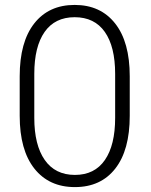

<svg xmlns="http://www.w3.org/2000/svg" viewBox="-20 -741 605 771"><path d="M280.8 10.3Q176.8 10.3 117.9 -64.2Q59.1 -138.7 59.1 -275.9V-434.6Q59.1 -572.3 117.4 -646.7Q175.8 -721.2 279.8 -721.2Q383.8 -721.2 442.4 -646.7Q501 -572.3 501 -434.6V-275.9Q501 -138.2 442.9 -64Q384.8 10.3 280.8 10.3ZM280.8 -38.6Q359.9 -38.6 401.1 -98.4Q442.4 -158.2 442.4 -267.6V-444.3Q442.4 -553.7 400.9 -612.8Q359.4 -671.9 279.8 -671.9Q200.7 -671.9 159.2 -612.8Q117.7 -553.7 117.7 -444.3V-267.6Q117.7 -158.7 159.7 -98.6Q201.7 -38.6 280.8 -38.6Z"/></svg>

Font: Suwannaphum Light
Style: Regular
Weight: 300
Designer: Danh Hong
Version: Version 8.002; ttfautohint (v1.8.3)